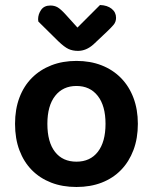

<svg xmlns="http://www.w3.org/2000/svg" viewBox="-20 -731 610 766"><path d="M285 15Q229 15 184 -2.5Q139 -20 107 -52.5Q75 -85 57.5 -131.5Q40 -178 40 -237Q40 -295 57.5 -341.5Q75 -388 107.5 -420.5Q140 -453 185 -470.5Q230 -488 285 -488Q340 -488 385 -470.5Q430 -453 462.5 -420Q495 -387 512.5 -340.5Q530 -294 530 -237Q530 -179 512.5 -132.5Q495 -86 463 -53Q431 -20 386 -2.5Q341 15 285 15ZM169 -237Q169 -164 199.5 -125Q230 -86 285 -86Q340 -86 370.5 -125.5Q401 -165 401 -237Q401 -309 370 -348.5Q339 -388 285 -388Q231 -388 200 -348.5Q169 -309 169 -237ZM289 -621 379 -711Q408 -710 425.5 -696Q443 -682 443 -660Q443 -644 433.5 -632.5Q424 -621 406 -604L353 -554Q324 -528 291 -528Q270 -528 253.5 -535.5Q237 -543 212 -567L133 -645Q132 -649 132 -654Q132 -674 144 -691.5Q156 -709 181 -709Q197 -709 209.5 -702Q222 -695 242 -673Z"/></svg>

Font: Baloo 2 Latin SemiBold
Style: Regular
Weight: 400
Designer: Sarang Kulkarni and Ek Type
Foundry: Ek Type
Version: Version 1.001